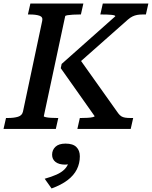

<svg xmlns="http://www.w3.org/2000/svg" viewBox="-44 -730 860 1087"><path d="M-24 0 -10 -62H1Q35 -62 58 -69Q81 -76 86 -98L195 -612Q200 -634 179.5 -641Q159 -648 125 -648H114L128 -710H428L414 -648H405Q388 -648 369.5 -647Q351 -646 338.5 -644Q326 -642 325 -638L204 -72Q204 -69 215.5 -66.5Q227 -64 244.5 -63Q262 -62 278 -62H286L272 0ZM394 0 408 -62H416Q434 -62 451.5 -63Q469 -64 480 -66.5Q491 -69 492 -72L300 -344L305 -368L609 -638Q609 -641 603 -643Q597 -645 586 -646Q575 -647 561.5 -647.5Q548 -648 534 -648H524L538 -710H796L782 -648H763Q746 -648 732.5 -645.5Q719 -643 706.5 -637Q694 -631 680 -619L377 -351L392 -417L625 -89Q634 -77 643 -71.5Q652 -66 664.5 -64Q677 -62 694 -62H710L696 0ZM248 337 209 282Q248 271 276 258.5Q304 246 321.5 228.5Q339 211 345 187Q347 182 350.5 181Q354 180 357.5 181.5Q361 183 362 189Q357 194 347 198Q337 202 325 202Q290 202 270.5 187Q251 172 251 146Q251 119 270 101Q289 83 327 83Q369 83 388.5 102.5Q408 122 408 155Q408 195 391 229Q374 263 338.5 290Q303 317 248 337Z"/></svg>

Font: Roboto Serif 20pt Medium
Style: Italic
Weight: 500
Italic angle: -10°
Version: Version 1.008